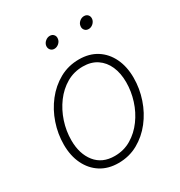

<svg xmlns="http://www.w3.org/2000/svg" viewBox="-172 -841 910 971"><g transform="rotate(-30 283.0 -355.5)"><path d="M239.7 10.7Q180.2 10.7 136.7 -16.8Q93.3 -44.4 69.3 -93.8Q45.4 -143.1 45.4 -208Q45.4 -270.5 65.7 -330.3Q85.9 -390.1 123.5 -438.2Q161.1 -486.3 212.6 -515.1Q264.2 -543.9 326.7 -543.9Q386.2 -543.9 429.7 -516.4Q473.1 -488.8 496.8 -439.5Q520.5 -390.1 520.5 -325.2Q520.5 -262.7 500.2 -202.6Q480 -142.6 442.4 -94.5Q404.8 -46.4 353.3 -17.8Q301.8 10.7 239.7 10.7ZM240.7 -29.8Q294.4 -29.8 337.6 -55.7Q380.9 -81.5 412.1 -124.3Q443.4 -167 460 -219.2Q476.6 -271.5 476.6 -324.7Q476.6 -377.4 459 -417.5Q441.4 -457.5 407.7 -480.2Q374 -502.9 325.7 -502.9Q273.4 -502.9 230.2 -477.8Q187 -452.6 155.5 -410.2Q124 -367.7 106.7 -315.2Q89.4 -262.7 89.4 -208Q89.4 -128.9 128.9 -79.3Q168.5 -29.8 240.7 -29.8ZM447.3 -651.9Q432.6 -651.9 424.3 -662.1Q416 -672.4 418.5 -686.5Q420.4 -700.7 432.4 -710.7Q444.3 -720.7 458.5 -720.7Q473.1 -720.7 481.2 -710.9Q489.3 -701.2 487.3 -686.5Q484.9 -672.4 473.1 -662.1Q461.4 -651.9 447.3 -651.9ZM247.1 -651.9Q232.9 -651.9 224.6 -662.1Q216.3 -672.4 218.3 -686.5Q220.7 -700.7 232.7 -710.7Q244.6 -720.7 258.8 -720.7Q272.9 -720.7 281.2 -710.9Q289.6 -701.2 287.1 -686.5Q285.2 -672.4 273.2 -662.1Q261.2 -651.9 247.1 -651.9Z"/></g></svg>

Font: Inter 20pt ExtraLight
Style: Italic
Weight: 250
Italic angle: -9.3988°
Version: Version 4.001;git-66647c0bb